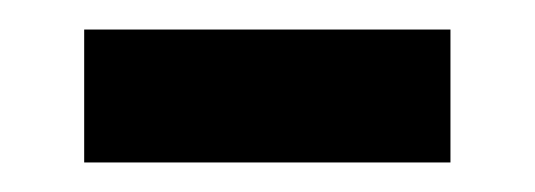

<svg xmlns="http://www.w3.org/2000/svg" viewBox="-20 -333 362 130"><path d="M37 -223H285V-313H37Z"/></svg>

Font: Noto Sans Medefaidrin Medium
Style: Regular
Weight: 500
Designer: Dalton Maag Ltd
Foundry: Dalton Maag Ltd
Version: Version 1.002